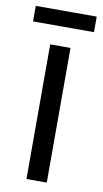

<svg xmlns="http://www.w3.org/2000/svg" viewBox="-97 -715 403 754"><g transform="rotate(10 104.5 -338.0)"><path d="M146 0H65V-537H146ZM226 -676V-614H-17V-676Z"/></g></svg>

Font: Noto Sans Malayalam ExtraCondensed
Style: Regular
Weight: 400
Width: 2
Designer: Jelle Bosma - Monotype Design Team
Foundry: Monotype Imaging Inc.
Version: Version 2.104; ttfautohint (v1.8.4.7-5d5b)